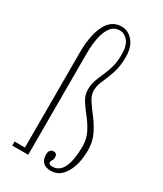

<svg xmlns="http://www.w3.org/2000/svg" viewBox="-184 -783 735 866"><g transform="rotate(30 184.0 -350.0)"><path d="M232.5 12Q177 12 177 -42Q177 -56 183.5 -63.5Q190 -71 199.5 -71Q219 -71 219 -49Q219 -39 214.2 -33Q209.5 -27 209.5 -20Q209.5 -8 229 -8Q266 -8 283.8 -47Q301.5 -86 301.5 -153.5Q301.5 -194.5 285.2 -225.8Q269 -257 247.8 -283.5Q226.5 -310 210.2 -335.5Q194 -361 194 -390Q194 -417 202 -439.2Q210 -461.5 220.5 -484.5Q231 -507.5 239 -535.5Q247 -563.5 247 -602Q247 -649 229 -670.8Q211 -692.5 187 -692.5Q157.5 -692.5 140.2 -669.8Q123 -647 115.5 -609.5Q108 -572 108 -527V0H25V-21H79V-514Q79 -606 105.8 -659Q132.5 -712 185.5 -712Q219 -712 244 -683.2Q269 -654.5 269 -602Q269 -552 256.5 -515.8Q244 -479.5 231.5 -452Q219 -424.5 219 -400Q219 -375 236 -349.5Q253 -324 275.2 -295.2Q297.5 -266.5 314.5 -231.2Q331.5 -196 331.5 -152Q331.5 -79.5 304.2 -33.8Q277 12 232.5 12Z"/></g></svg>

Font: Imbue 50pt Thin
Style: Regular
Weight: 100
Designer: Tyler Finck
Foundry: Etcetera Type Company
Version: Version 1.102; ttfautohint (v1.8.3)